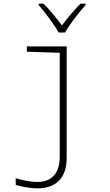

<svg xmlns="http://www.w3.org/2000/svg" viewBox="-20 -784 603 1051"><path d="M301 -606H336C360 -649 412 -716 448 -756V-764H421C384 -727 348 -684 319 -645C290 -683 253 -730 218 -764H192V-756C226 -717 277 -649 301 -606ZM186 247C283 247 345 193 345 81V-530H127V-501L307 -495V74C307 160 267 212 184 212C145 212 89 200 66 191V228C85 235 139 247 186 247Z"/></svg>

Font: Noto Sans Mono SemiCondensed ExtraLight
Style: Regular
Weight: 200
Width: 4
Designer: Monotype Design Team
Foundry: Monotype Imaging Inc.
Version: Version 2.014